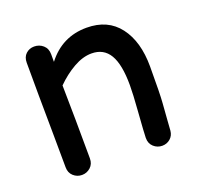

<svg xmlns="http://www.w3.org/2000/svg" viewBox="-99 -636 763 742"><g transform="rotate(-20 282.0 -265.0)"><path d="M118 0Q138 0 153 -13.5Q168 -27 168 -50L167 -209L165 -351Q199 -385 237.5 -407Q276 -429 312 -429Q362 -429 386 -388.5Q410 -348 410 -263Q410 -226 405 -161Q398 -66 398 -50Q398 -27 413 -13.5Q428 0 448 0Q467 0 481 -12Q495 -24 497 -44L500 -87L505 -154Q508 -190 508 -304Q508 -407 461.5 -468Q415 -529 328 -529Q227 -529 165 -448V-479Q165 -503 149.5 -516.5Q134 -530 113 -530Q93 -530 79 -517Q65 -504 65 -481Q65 -356 67 -186Q68 -129 68 -50Q68 -27 83 -13.5Q98 0 118 0Z"/></g></svg>

Font: Balsamiq Sans
Style: Regular
Weight: 400
Designer: Michael Angeles
Foundry: Balsamiq SRL
Version: Version 1.020; ttfautohint (v1.8.4.7-5d5b);gftools[0.9.26]